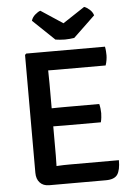

<svg xmlns="http://www.w3.org/2000/svg" viewBox="-60 -941 686 987"><g transform="rotate(-5 283.5 -447.0)"><path d="M88 -676.5 94.5 -683H199.5V-589Q199.5 -568 200 -554.2Q200.5 -540.5 200.5 -520V-147Q200.5 -133 200 -120.8Q199.5 -108.5 199.5 -93.5V1.5H153.5Q123 1.5 105.5 -17.2Q88 -36 88 -68.5ZM446 -392Q449 -381 450.5 -367.5Q452 -354 452 -344.5Q452 -335 450.5 -322Q449 -309 446 -297.5H263.5Q252 -297.5 233.5 -297.8Q215 -298 195.5 -298.2Q176 -298.5 161 -298.5V-390.5Q176 -391 195.5 -391.2Q215 -391.5 233.5 -391.8Q252 -392 263.5 -392ZM501 -683Q503.5 -670.5 504.2 -659Q505 -647.5 505 -638Q505 -628 502.8 -613.8Q500.5 -599.5 496 -586.5H263.5Q252 -586.5 233.5 -586.5Q215 -586.5 195.5 -587Q176 -587.5 161 -588V-683ZM521.5 -95.5Q521.5 -44.5 505.8 -21.5Q490 1.5 446 1.5H161V-91Q186 -92.5 210.5 -94Q235 -95.5 266.5 -95.5ZM412 -896Q424.5 -892 439.2 -879.2Q454 -866.5 459.5 -848.5L347.5 -741.5Q338 -740 325 -738.8Q312 -737.5 299 -737.5Q286 -737.5 273.2 -738.8Q260.5 -740 250.5 -741.5L138.5 -848.5Q144 -866.5 158.8 -879.2Q173.5 -892 186 -896L299 -821.5Z"/></g></svg>

Font: Signika Negative Light Medium
Style: Regular
Weight: 500
Version: Version 2.001